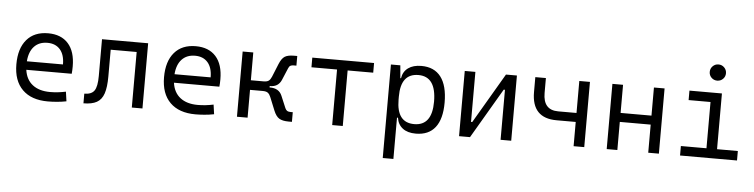

<svg xmlns="http://www.w3.org/2000/svg" viewBox="-53 -1019 5964 1518"><g transform="rotate(5 2929.5 -260.0)"><path d="M337.9 9.8Q207.5 9.8 136.5 -60.5Q65.4 -130.9 65.4 -261.7Q65.4 -387.7 125.5 -457.5Q185.5 -527.3 294.9 -527.3Q397.9 -527.3 454.3 -464.4Q510.7 -401.4 510.7 -283.2Q510.7 -250.5 507.8 -224.6H147.5Q158.2 -147.5 210.4 -106.7Q262.7 -65.9 349.6 -65.9Q410.2 -65.9 474.6 -79.6L485.4 -3.9Q445.3 3.9 407.7 6.8Q370.1 9.8 337.9 9.8ZM146 -292H432.6Q432.6 -368.7 396.5 -410.2Q360.4 -451.7 295.9 -451.7Q230 -451.7 190.9 -410.2Q151.9 -368.7 146 -292Z M620.6 0V-76.7Q677.7 -76.7 700.2 -109.4Q722.7 -142.1 722.7 -225.1V-517.6H1088.9V0H1004.4V-440.9H798.3V-228.5Q798.3 -143.1 781.5 -93Q764.6 -43 725.8 -21.5Q687 0 620.6 0Z M1509.8 9.8Q1379.4 9.8 1308.3 -60.5Q1237.3 -130.9 1237.3 -261.7Q1237.3 -387.7 1297.4 -457.5Q1357.4 -527.3 1466.8 -527.3Q1569.8 -527.3 1626.2 -464.4Q1682.6 -401.4 1682.6 -283.2Q1682.6 -250.5 1679.7 -224.6H1319.3Q1330.1 -147.5 1382.3 -106.7Q1434.6 -65.9 1521.5 -65.9Q1582 -65.9 1646.5 -79.6L1657.2 -3.9Q1617.2 3.9 1579.6 6.8Q1542 9.8 1509.8 9.8ZM1317.9 -292H1604.5Q1604.5 -368.7 1568.4 -410.2Q1532.2 -451.7 1467.8 -451.7Q1401.9 -451.7 1362.8 -410.2Q1323.7 -368.7 1317.9 -292Z M1838.9 0V-517.6H1923.3V-296.9H2024.4Q2052.2 -296.9 2065.4 -307.1Q2078.6 -317.4 2087.4 -338.9L2129.9 -443.4Q2148.4 -488.8 2172.9 -504.4Q2197.3 -520 2246.1 -520H2272V-443.4H2252Q2234.4 -443.4 2224.6 -438Q2214.8 -432.6 2208.5 -417L2168 -320.8Q2155.8 -292.5 2133.5 -278.3Q2111.3 -264.2 2075.7 -264.2V-253.4H2078.6Q2150.4 -253.4 2174.3 -196.8L2214.8 -100.6Q2221.7 -85.4 2231.4 -79.8Q2241.2 -74.2 2258.3 -74.2H2275.4V2.4H2249.5Q2200.7 2.4 2174.6 -13.2Q2148.4 -28.8 2129.9 -74.2L2087.4 -178.7Q2078.6 -200.2 2065.4 -210.4Q2052.2 -220.7 2024.4 -220.7H1923.3V0Z M2594.7 0V-440.9H2391.6V-517.6H2881.8V-440.9H2678.7V0Z M3015.6 224.6V-517.6H3090.3L3099.1 -416.5H3104.5Q3112.8 -469.7 3152.6 -498.5Q3192.4 -527.3 3257.3 -527.3Q3359.4 -527.3 3412.1 -458Q3464.8 -388.7 3464.8 -253.9Q3464.8 -124 3412.6 -57.1Q3360.4 9.8 3258.3 9.8Q3192.4 9.8 3153.8 -20.3Q3115.2 -50.3 3107.9 -103H3100.1V224.6ZM3100.1 -246.1Q3100.1 -64 3239.7 -64Q3380.9 -64 3380.9 -253.9Q3380.9 -453.6 3240.2 -453.6Q3100.1 -453.6 3100.1 -271.5Z M3601.6 0V-517.6H3686V-120.6H3695.8L3928.7 -517.6H4015.6V0H3931.2V-397H3921.4L3688.5 0Z M4358.9 -192.4Q4161.6 -192.4 4161.6 -398.9V-517.6H4245.6V-398.9Q4245.6 -263.7 4365.2 -263.7H4510.7V-517.6H4595.2V0H4510.7V-192.4Z M5103 0V-223.1H4857.9V0H4773.4V-517.6H4857.9V-294.4H5103V-517.6H5187.5V0Z M5355.5 0V-75.2H5558.6V-442.4H5384.8V-517.6H5642.6V-75.2H5807.6V0ZM5596.2 -615.2Q5569.3 -615.2 5550.5 -633.8Q5531.7 -652.3 5531.7 -679.2Q5531.7 -706.1 5550.5 -724.9Q5569.3 -743.7 5596.2 -743.7Q5623 -743.7 5641.8 -724.9Q5660.6 -706.1 5660.6 -679.2Q5660.6 -652.3 5641.8 -633.8Q5623 -615.2 5596.2 -615.2Z"/></g></svg>

Font: CaskaydiaMono NF SemiLight
Style: Regular
Weight: 350
Designer: Aaron Bell
Foundry: Saja Typeworks
Version: Version 2111.001; ttfautohint (v1.8.4);Nerd Fonts 3.1.1